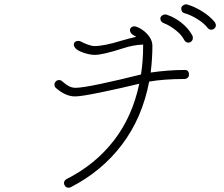

<svg xmlns="http://www.w3.org/2000/svg" viewBox="-20 -871 1040 892"><path d="M858 -524Q858 -515 851.5 -509.5Q845 -504 836 -504Q743 -504 673 -492Q641 -324 547 -199.5Q453 -75 308 -1Q304 1 298 1Q288 1 282.5 -6.5Q277 -14 277 -22Q279 -33 289 -39Q422 -106 508.5 -217.5Q595 -329 627 -482Q541 -461 449 -442Q357 -423 329 -423Q284 -423 239 -463Q233 -469 233 -478Q233 -486 239 -492.5Q245 -499 254 -499Q263 -499 268 -494Q286 -478 300.5 -470.5Q315 -463 331 -463Q361 -463 448.5 -481.5Q536 -500 635 -525Q645 -586 645 -662V-664Q598 -662 553 -647Q457 -616 421 -616Q400 -616 374.5 -624Q349 -632 337 -641Q323 -652 323 -664Q323 -672 329 -676.5Q335 -681 343 -681Q351 -681 356 -678Q366 -672 386 -664.5Q406 -657 419 -657Q463 -657 544 -682Q586 -694 613 -700L601 -707Q584 -716 584 -731Q584 -739 589.5 -743.5Q595 -748 603 -749Q607 -749 609 -748Q623 -745 642 -732Q661 -719 674.5 -699.5Q688 -680 688 -658Q688 -598 680 -534Q762 -546 839 -546Q848 -546 853 -540.5Q858 -535 858 -524ZM945 -741Q927 -764 896 -783Q865 -802 839 -809Q822 -813 822 -832Q822 -839 828.5 -844.5Q835 -850 843 -851Q848 -851 850 -850Q882 -841 918 -819Q954 -797 978 -768Q981 -764 983 -755Q983 -745 976.5 -739Q970 -733 962 -733Q951 -733 945 -741ZM836 -685Q824 -709 796 -731Q768 -753 742 -763Q725 -769 725 -785Q725 -793 732.5 -798.5Q740 -804 748 -804Q753 -804 759 -801Q790 -791 822 -766Q854 -741 872 -709Q876 -703 876 -696Q876 -685 869.5 -679Q863 -673 855 -673Q843 -673 836 -685Z"/></svg>

Font: Tsukimi Rounded Light
Style: Regular
Weight: 300
Designer: Takashi Funayama
Foundry: Takashi Funayama
Version: Version 1.032; ttfautohint (v1.8.3)